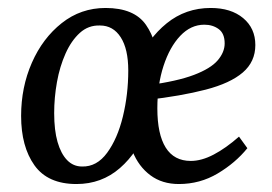

<svg xmlns="http://www.w3.org/2000/svg" viewBox="-20 -449 682 482"><path d="M172 13Q100 13 66.5 -34Q33 -81 33 -158Q33 -230 60 -291.5Q87 -353 135 -391Q183 -429 245 -429Q317 -429 346.5 -386.5Q376 -344 376 -281Q376 -201 351.5 -134Q327 -67 281 -27Q235 13 172 13ZM186 -31Q223 -30 249 -65.5Q275 -101 288.5 -156.5Q302 -212 302 -272Q302 -326 283 -355.5Q264 -385 231 -385Q202 -386 180.5 -366.5Q159 -347 144.5 -314.5Q130 -282 123 -243Q116 -204 116 -165Q116 -122 124.5 -92.5Q133 -63 148.5 -47Q164 -31 186 -31ZM509 -429Q560 -429 590.5 -403.5Q621 -378 621 -336Q621 -294 589.5 -267Q558 -240 496.5 -224Q435 -208 348 -198L351 -235Q425 -245 467 -261Q509 -277 526.5 -297.5Q544 -318 544 -340Q544 -365 529 -376Q514 -387 493 -387Q459 -387 432.5 -359Q406 -331 390.5 -283.5Q375 -236 375 -177Q375 -112 396 -78.5Q417 -45 459 -45Q486 -45 516.5 -61Q547 -77 580 -106L601 -77Q571 -40 526.5 -13.5Q482 13 429 13Q387 13 357.5 -9Q328 -31 313 -68.5Q298 -106 298 -154Q298 -227 324.5 -289.5Q351 -352 398.5 -390.5Q446 -429 509 -429Z"/></svg>

Font: Yrsa
Style: Italic
Weight: 400
Italic angle: -7.10001°
Designer: Anna Giedrys (Yrsa+Rasa design), David Brezina (Yrsa art-direction, Rasa art-direction, design)
Foundry: Rosetta Type Foundry
Version: Version 2.004